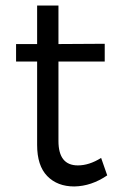

<svg xmlns="http://www.w3.org/2000/svg" viewBox="-20 -669 430 693"><path d="M38 -447V-510H114V-649H191V-510L358 -511V-447H191V-160Q191 -72 261 -72Q302 -72 345 -99L367 -36Q310 3 248 4Q187 4 150.5 -33.5Q114 -71 114 -146V-447Z"/></svg>

Font: Trueno
Style: Lt
Weight: 300
Designer: Julieta Ulanovsky
Foundry: Julieta Ulanovsky
Version: Version 3.001b